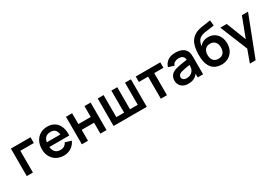

<svg xmlns="http://www.w3.org/2000/svg" viewBox="46 -1879 4637 3263"><g transform="rotate(-30 2364.0 -247.5)"><path d="M190.5 0H70V-540H455V-427H190.5Z M795.5 15Q714 15 651.5 -20.5Q589 -56.5 554.5 -119.5Q520 -182.5 520 -264Q520 -352.5 554 -418Q588.5 -483.5 649 -519.2Q709.5 -555 788.5 -555Q872 -555 931.5 -516Q990.5 -476.5 1018.8 -404.8Q1047 -333 1040 -236.5H920.5V-280.5Q920 -368.5 889.5 -409Q859 -449.5 793.5 -449.5Q647.5 -449.5 647.5 -270Q647.5 -187.5 683.8 -142.8Q720 -98 788.5 -98Q879 -98 915 -175L1034 -139Q1003 -67 938.8 -26Q874.5 15 795.5 15ZM609.5 -236.5V-327.5H981V-236.5Z M1271.5 0H1151V-540H1271.5V-327H1514V-540H1634.5V0H1514V-214H1271.5Z M2425 0H1773.5V-540H1889V-107H2041.5V-540H2157V-107H2309.5V-540H2425Z M2821 0H2700.5V-433H2520V-540H3001.5V-433H2821Z M3235 15Q3176.5 15 3136 -7.5Q3096 -29.5 3075 -66Q3054 -102.5 3054 -148Q3054 -268 3177 -309.5Q3211 -320.5 3253.5 -328.5Q3281 -334 3311.2 -338.8Q3341.5 -343.5 3387.8 -350Q3434 -356.5 3455.5 -360L3412.5 -335.5Q3413 -392 3387 -418.2Q3361 -444.5 3301.5 -444.5Q3261 -444.5 3228.5 -426.2Q3196 -408 3183.5 -369L3073.5 -403.5Q3094 -474.5 3151.5 -514.8Q3209 -555 3301.5 -555Q3459.5 -555 3509.5 -454.5Q3522.5 -428.5 3526.2 -401.2Q3530 -374 3530 -331.5V0H3424.5V-117L3442 -98Q3405.5 -39 3356.5 -12Q3307.5 15 3235 15ZM3259 -81Q3299 -81 3329 -95.5Q3356 -109 3374 -129.8Q3392 -150.5 3398.5 -170.5Q3410.5 -200 3410.5 -271.5L3447.5 -260.5Q3283 -235 3237.5 -220.5Q3172 -197.5 3172 -149.5Q3172 -118.5 3195.2 -99.8Q3218.5 -81 3259 -81Z M3884.5 16Q3772 14.5 3707 -55.8Q3642 -126 3632 -257Q3626 -338.5 3635.5 -414.2Q3645 -490 3666 -539.5Q3697.5 -610.5 3760.5 -654Q3818 -694 3913.5 -709Q3930.5 -711.5 3992 -719.8Q4053.5 -728 4090 -735L4101 -628.5Q4072.5 -621.5 4014 -616Q3955.5 -610.5 3905.8 -601.2Q3856 -592 3824 -571.5Q3789.5 -550.5 3769.8 -510.2Q3750 -470 3746.5 -422Q3803 -505.5 3917.5 -505.5Q3989.5 -505.5 4041.5 -471.5Q4093 -437.5 4120.8 -379.5Q4148.5 -321.5 4148.5 -249.5Q4148.5 -169 4115 -109.5Q4081.5 -49 4021.8 -16.2Q3962 16.5 3884.5 16ZM3890.5 -97Q3954 -97 3988 -136.5Q4022 -176 4022 -244.5Q4022 -313.5 3987.5 -352.8Q3953 -392 3890.5 -392Q3827 -392 3793.2 -353Q3759.5 -314 3759.5 -244.5Q3759.5 -174 3793.5 -135.5Q3827.5 -97 3890.5 -97Z M4422.5 240H4309.5L4398.5 -4L4180 -540H4305.5L4456.5 -153.5L4603 -540H4723.5Z"/></g></svg>

Font: Vortex Mix
Style: Bold
Weight: 700
Designer: Mikhail Sharanda
Foundry: Mikhail Sharanda
Version: Version 4.504;Glyphs 3.1.2 (3151)